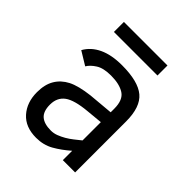

<svg xmlns="http://www.w3.org/2000/svg" viewBox="-196 -797 928 928"><g transform="rotate(45 268.5 -333.0)"><path d="M374 0V-64Q335 -29.8 295.4 -7.3Q255.9 15.1 206.1 15.1Q132.8 15.1 93 -29.5Q53.2 -74.2 53.2 -144Q53.2 -196.8 74 -231.7Q94.7 -266.6 134 -286.9Q173.3 -307.1 248 -315.9L374 -327.1V-352.1Q374 -411.1 341.1 -432.6Q308.1 -454.1 250 -454.1Q198.2 -454.1 170.2 -436Q142.1 -418 129.9 -397L61 -439Q84.5 -481.4 132.6 -504.2Q180.7 -526.9 252 -526.9Q362.3 -526.9 410.2 -486.8Q458 -446.8 458 -348.1V0ZM374 -259.8 292 -252Q208.5 -244.6 174.3 -219.5Q140.1 -194.3 140.1 -146Q140.1 -100.1 163.1 -80.1Q186 -60.1 231.9 -60.1Q251 -60.1 269.5 -67.1Q288.1 -74.2 306.2 -84.7Q324.2 -95.2 341.1 -108.6Q357.9 -122.1 374 -134.8ZM110.4 -612.8V-681.2H408.2V-612.8Z"/></g></svg>

Font: Lorenzo Sans
Style: Regular
Weight: 400
Foundry: Intel Corporation
Version: Version 1.00; ttfautohint (v1.5)